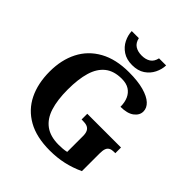

<svg xmlns="http://www.w3.org/2000/svg" viewBox="-247 -1091 1264 1264"><g transform="rotate(45 384.5 -459.0)"><path d="M423 10Q299 10 217.5 -36Q136 -82 95.5 -164.5Q55 -247 55 -358Q55 -466 97 -548.5Q139 -631 222.5 -677.5Q306 -724 428 -724Q511 -724 566.5 -708.5Q622 -693 650 -667Q678 -641 678 -608Q678 -573 645 -548Q612 -523 549 -523Q549 -564 535.5 -594.5Q522 -625 495 -642.5Q468 -660 425 -660Q352 -660 307.5 -624.5Q263 -589 243 -522Q223 -455 223 -358Q223 -262 244 -195Q265 -128 312.5 -93Q360 -58 438 -58Q457 -58 475.5 -59.5Q494 -61 511 -65V-212Q511 -239 503 -254.5Q495 -270 479.5 -276.5Q464 -283 440 -283H427V-336H741V-283H728Q708 -283 694.5 -276Q681 -269 675 -253Q669 -237 669 -208V-44Q611 -17 551 -3.5Q491 10 423 10ZM408.9 -771Q357 -771 321.5 -794.5Q286 -818 268 -854.5Q250 -891 249 -928H315Q323 -892 347.5 -876Q372 -860 409 -860Q446 -860 470.5 -876Q495 -892 503 -928H569Q568 -891 550 -854.5Q532 -818 497 -794.5Q462 -771 408.9 -771Z"/></g></svg>

Font: Noto Serif Kannada
Style: Regular
Weight: 400
Designer: Universal Thirst, Indian Type Foundry and the Monotype Design Team
Foundry: Monotype Imaging Inc.
Version: Version 2.003